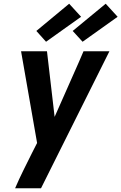

<svg xmlns="http://www.w3.org/2000/svg" viewBox="-20 -795 651 1030"><path d="M200 215H61Q82 166 105.5 118.5Q129 71 153 23L179 -28L93 -520H232L273 -168L404 -464L428 -520H567ZM423 -571 370 -629 547 -775 611 -705ZM227 -571 175 -629 351 -775 415 -705Z"/></svg>

Font: Iosevka Aile Extrabold Oblique
Style: Regular
Weight: 800
Italic angle: -9°
Designer: Belleve Invis
Foundry: Belleve Invis
Version: Version 31.1.0; ttfautohint (v1.8.4)